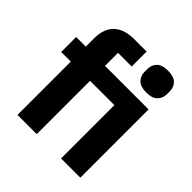

<svg xmlns="http://www.w3.org/2000/svg" viewBox="-198 -896 1044 1044"><g transform="rotate(45 323.5 -374.5)"><path d="M95 0V-410H21V-525H95V-587Q95 -663 135.5 -701.5Q176 -740 252 -740H348V-625H243V-525H578V0H430V-410H243V0ZM504 -581Q459 -581 438.5 -602Q418 -623 418 -654V-676Q418 -708 438.5 -728.5Q459 -749 504 -749Q549 -749 569.5 -728.5Q590 -708 590 -676V-654Q590 -623 569.5 -602Q549 -581 504 -581Z"/></g></svg>

Font: IBM Plex Sans
Style: Regular
Weight: 400
Designer: Mike Abbink, Paul van der Laan, Pieter van Rosmalen
Foundry: Bold Monday
Version: Version 3.201